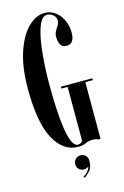

<svg xmlns="http://www.w3.org/2000/svg" viewBox="-132 -769 645 1001"><g transform="rotate(-15 190.0 -268.0)"><path d="M206.5 10Q125.5 10 77.2 -78.2Q29 -166.5 29 -349Q29 -465.5 56 -546Q83 -626.5 125.5 -668.2Q168 -710 215 -710Q247.5 -710 272.5 -691Q297.5 -672 311.5 -641.2Q325.5 -610.5 325.5 -575.5Q325.5 -514.5 283.5 -514.5Q260.5 -514.5 251 -530.8Q241.5 -547 241.5 -573.5Q241.5 -591.5 249 -604.2Q256.5 -617 264.2 -629Q272 -641 272 -656.5Q272 -672 257.5 -684.8Q243 -697.5 224.5 -697.5Q201 -697.5 185.2 -664.5Q169.5 -631.5 160.2 -578.8Q151 -526 147 -465.2Q143 -404.5 143 -349Q143 -278.5 146 -215.5Q149 -152.5 156.2 -104.5Q163.5 -56.5 176 -29Q188.5 -1.5 207 -1.5Q217 -1.5 223 -6Q229 -10.5 232 -15V-306.5H198V-316.5H368V-306.5H327.5V0H315Q314 -1.5 307.2 -4Q300.5 -6.5 285 -6.5Q265.5 -6.5 246.8 1.8Q228 10 206.5 10ZM196 174 191 166.5Q205.5 160 215.5 147.8Q225.5 135.5 229 122Q218 131.5 203.5 131.5Q187.5 131.5 176.5 120.5Q165.5 109.5 165.5 93.5Q165.5 77.5 176.8 66.5Q188 55.5 204 55.5Q221 55.5 231.5 66.5Q242 77.5 242 94.5Q242 131 224.2 149.5Q206.5 168 196 174Z"/></g></svg>

Font: Imbue 100pt SemiBold
Style: Regular
Weight: 600
Designer: Tyler Finck
Foundry: Etcetera Type Company
Version: Version 1.102; ttfautohint (v1.8.3)